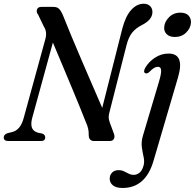

<svg xmlns="http://www.w3.org/2000/svg" viewBox="-28 -736 1017 1002"><path d="M139.5 -118.5Q132 -89 138.5 -70Q145 -51 170 -43.5L192 -39Q208 -33.5 208 -19Q208 0 185.5 0H15.5Q-8.5 0 -8.5 -19Q-8 -34.5 11.5 -41L34 -46.5Q79 -56.5 96 -121.5L208 -529.5Q219.5 -569.5 201.5 -596L171 -659.5Q160.5 -672.5 165 -686.2Q169.5 -700 187.5 -700H251Q270 -700 280 -690Q290 -680 299 -660Q319 -609.5 345 -546.8Q371 -484 399.8 -417.5Q428.5 -351 455.8 -287.8Q483 -224.5 505.5 -173L610.5 -587.5Q627.5 -652 656.8 -684.2Q686 -716.5 722 -716.5Q742 -716.5 754.8 -704.8Q767.5 -693 767.5 -672.5Q767 -633 713 -605.5Q681 -589.5 662 -566Q643 -542.5 632.5 -501L542.5 -147.5Q539 -133.5 539.2 -122.8Q539.5 -112 545 -96.5L566 -39.5Q572.5 -23 566.5 -11.5Q560.5 0 545 0H463.5Q434 0 435 -35Q435.5 -65 421.5 -95Q409 -127.5 389.2 -175.8Q369.5 -224 345.8 -281Q322 -338 296.8 -398Q271.5 -458 248 -514ZM884.5 -543Q856.5 -543 841.8 -557.8Q827 -572.5 829 -594.5Q830.5 -622 854 -646Q877.5 -670 913.5 -670Q942 -670 956 -654.8Q970 -639.5 968.5 -617Q966.5 -588.5 943.2 -565.8Q920 -543 884.5 -543ZM901 -332 772.5 105.5Q731 245 611.5 245Q578 245 561.2 231.2Q544.5 217.5 544.5 196.5Q544.5 177.5 556.8 164.8Q569 152 591 152Q607 152 619.5 158.2Q632 164.5 644 170.5Q656 176.5 670.5 176.5Q686 176.5 700.2 165.2Q714.5 154 722 125.5Q726.5 105 721.2 82Q716 59 712.2 32.2Q708.5 5.5 717.5 -26.5L802 -311Q814 -351 812.8 -369.2Q811.5 -387.5 796 -387.5Q786.5 -387.5 775.8 -381.2Q765 -375 751 -360Q740 -350.5 731.5 -353.5Q717.5 -358.5 729.5 -381.5Q747.5 -413 780.5 -434.8Q813.5 -456.5 851.5 -456.5Q937.5 -456.5 901 -332Z"/></svg>

Font: Fraunces 72pt S050
Style: Italic
Weight: 400
Italic angle: -16°
Version: Version 1.000; ttfautohint (v1.8.3)